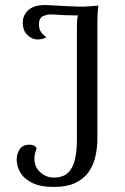

<svg xmlns="http://www.w3.org/2000/svg" viewBox="-20 -726 496 759"><path d="M192 13Q141 13 108.5 -2.5Q76 -18 61 -43Q46 -68 46 -96Q46 -118 58 -136Q70 -154 96 -154Q107 -154 113.5 -151Q120 -148 125 -140Q121 -130 118.5 -120Q116 -110 116 -100Q116 -74 128 -57.5Q140 -41 157 -32.5Q174 -24 191 -24Q230 -24 249.5 -43.5Q269 -63 276.5 -96.5Q284 -130 284 -172V-614Q284 -628 284.5 -641.5Q285 -655 288 -665Q264 -665 237.5 -666Q211 -667 185 -669Q168 -670 151 -662.5Q134 -655 134 -630Q134 -611 142.5 -599Q151 -587 163 -580Q157 -574 147 -572Q137 -570 128 -570Q107 -570 88.5 -587.5Q70 -605 70 -636Q70 -666 92 -686Q114 -706 157 -706Q172 -706 193 -704.5Q214 -703 239 -702Q264 -701 287 -700Q312 -699 332.5 -701Q353 -703 369 -704Q367 -691 366 -673.5Q365 -656 365 -632V-179Q365 -143 357.5 -109Q350 -75 331.5 -47.5Q313 -20 279 -3.5Q245 13 192 13Z"/></svg>

Font: Arima
Style: Regular
Weight: 400
Designer: Joana Correia and Natanael Gama
Foundry: NDISCOVER
Version: Version 1.101;gftools[0.9.23]